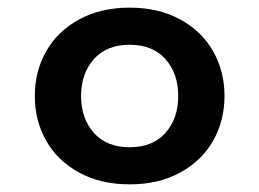

<svg xmlns="http://www.w3.org/2000/svg" viewBox="-20 -586 678 502"><path d="M71 -335Q71 -399 100.5 -451.5Q130 -504 186.5 -535Q243 -566 319 -566Q395 -566 451.5 -535Q508 -504 537.5 -451.5Q567 -399 567 -335Q567 -271 537.5 -218.5Q508 -166 451.5 -135Q395 -104 319 -104Q243 -104 186.5 -135Q130 -166 100.5 -218.5Q71 -271 71 -335ZM446 -335Q446 -394 412.5 -431.5Q379 -469 319 -469Q259 -469 225.5 -431.5Q192 -394 192 -335Q192 -276 225.5 -238.5Q259 -201 319 -201Q379 -201 412.5 -238.5Q446 -276 446 -335Z"/></svg>

Font: Biryani
Style: Bold
Weight: 700
Designer: Dan Reynolds and Mathieu Reguer
Foundry: Dan Reynolds and Mathieu Reguer
Version: Version 1.004; ttfautohint (v1.1) -l 5 -r 5 -G 72 -x 0 -D la